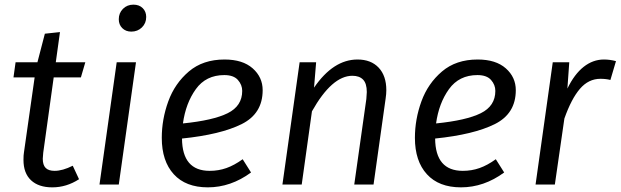

<svg xmlns="http://www.w3.org/2000/svg" viewBox="-20 -794 2670 826"><path d="M166 -137Q164 -119 164 -111Q164 -84 176.5 -71.5Q189 -59 215 -59Q249 -59 293 -81L320 -23Q266 12 205 12Q146 12 113.5 -18.5Q81 -49 81 -106Q81 -127 83 -138L129 -461H38L47 -526H141L173 -649L238 -656L220 -526H347L328 -461H211Z M491 0H408L482 -526H565ZM491 -711Q491 -738 509 -756Q527 -774 554 -774Q579 -774 594 -759Q609 -744 609 -721Q609 -694 590.5 -676Q572 -658 545 -658Q521 -658 506 -673Q491 -688 491 -711Z M763 -198Q764 -59 882 -59Q920 -59 954 -71Q988 -83 1024 -109L1060 -52Q973 12 874 12Q779 12 727.5 -44.5Q676 -101 676 -201Q676 -281 704 -358Q732 -435 792.5 -486.5Q853 -538 946 -538Q1024 -538 1067 -500Q1110 -462 1110 -406Q1110 -305 1019.5 -260Q929 -215 763 -198ZM1022 -403Q1022 -429 1003.5 -450Q985 -471 945 -471Q866 -471 822.5 -410.5Q779 -350 767 -263Q897 -276 959.5 -307Q1022 -338 1022 -403Z M1642 -406Q1642 -390 1639 -370L1587 0H1504L1556 -368Q1558 -390 1558 -398Q1558 -435 1542 -451.5Q1526 -468 1496 -468Q1408 -468 1322 -315L1278 0H1195L1269 -526H1340L1331 -417Q1414 -538 1518 -538Q1576 -538 1609 -503Q1642 -468 1642 -406Z M1852 -198Q1853 -59 1971 -59Q2009 -59 2043 -71Q2077 -83 2113 -109L2149 -52Q2062 12 1963 12Q1868 12 1816.5 -44.5Q1765 -101 1765 -201Q1765 -281 1793 -358Q1821 -435 1881.5 -486.5Q1942 -538 2035 -538Q2113 -538 2156 -500Q2199 -462 2199 -406Q2199 -305 2108.5 -260Q2018 -215 1852 -198ZM2111 -403Q2111 -429 2092.5 -450Q2074 -471 2034 -471Q1955 -471 1911.5 -410.5Q1868 -350 1856 -263Q1986 -276 2048.5 -307Q2111 -338 2111 -403Z M2630 -531 2606 -450Q2587 -455 2563 -455Q2512 -455 2475 -412Q2438 -369 2408 -284L2367 0H2284L2358 -526H2429L2421 -413Q2451 -475 2491 -506.5Q2531 -538 2578 -538Q2604 -538 2630 -531Z"/></svg>

Font: FiraGO Book
Style: Italic
Weight: 350
Italic angle: -8°
Designer: bBox Type GmbH
Foundry: bBox Type GmbH
Version: Version 1.001